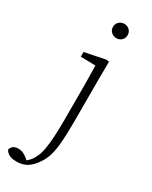

<svg xmlns="http://www.w3.org/2000/svg" viewBox="-306 -767 847 1069"><g transform="rotate(30 118.0 -232.5)"><path d="M11 250Q-13 250 -28 244Q-43 238 -51 229.5Q-59 221 -61 214Q-57 200 -45.5 191Q-34 182 -14 182Q4 182 18.5 188.5Q33 195 47 207L71 227L59 225H56L48 224Q65 211 77.5 197Q90 183 101 158Q111 136 117 101Q123 66 125.5 18.5Q128 -29 128 -88V-266Q128 -311 127.5 -352.5Q127 -394 126 -433L31 -435V-465L162 -492L181 -489L180 -375V-101Q180 -26 176 26.5Q172 79 161.5 115.5Q151 152 130 181Q109 213 81 231.5Q53 250 11 250ZM150 -623Q131 -623 117 -636Q103 -649 103 -669Q103 -689 117 -702Q131 -715 150 -715Q170 -715 183.5 -702Q197 -689 197 -669Q197 -649 183.5 -636Q170 -623 150 -623Z"/></g></svg>

Font: Source Serif 4 Light
Style: Regular
Weight: 300
Designer: Frank Grießhammer
Foundry: Adobe Systems Incorporated
Version: Version 4.004;hotconv 1.0.116;makeotfexe 2.5.65601